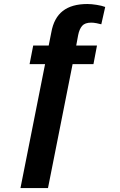

<svg xmlns="http://www.w3.org/2000/svg" viewBox="-20 -730 596 957"><path d="M484.9 -608.9Q477.1 -611.3 461.4 -614.3Q445.8 -617.2 435.1 -617.2Q403.3 -617.2 389.4 -601.1Q375.5 -585 369.6 -555.2L359.9 -502.9H463.4L445.8 -410.2H341.8L219.2 207.5H82L204.6 -410.2H127.4L145.5 -502.9H222.7L235.8 -568.8Q248.5 -640.6 293 -675.3Q337.4 -710 415.5 -710Q436 -710 461.9 -705.8Q487.8 -701.7 504.4 -695.3Z"/></svg>

Font: Liberation Sans
Style: Bold
Weight: 700
Designer: Steve Matteson
Foundry: Ascender Corporation
Version: Version 2.1.5